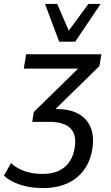

<svg xmlns="http://www.w3.org/2000/svg" viewBox="-54 -767 564 977"><path d="M164 190Q102 190 50.5 173.5Q-1 157 -34 127L2 63Q31 90 71.5 104Q112 118 161 118Q235 118 276.5 82Q318 46 327 -21Q336 -84 303 -115.5Q270 -147 197 -147H110L118 -197L369 -443L366 -418H67L79 -491H462L452 -431L208 -192L190 -212H235Q301 -212 344 -188.5Q387 -165 406 -121.5Q425 -78 417 -17Q408 49 375 95.5Q342 142 288.5 166Q235 190 164 190ZM247 -555 175 -747H237L296 -611L396 -747H458L329 -555Z"/></svg>

Font: Nunito Sans 10pt SemiCondensed Medium
Style: Italic
Weight: 500
Width: 4
Italic angle: -9°
Designer: Vernon Adams
Foundry: Vernon Adams
Version: Version 3.101;gftools[0.9.27]